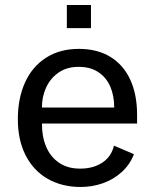

<svg xmlns="http://www.w3.org/2000/svg" viewBox="-20 -734 616 764"><path d="M294 -539.5Q367.5 -539.5 419.5 -507.5Q471.5 -475.5 498.5 -416.5Q525.5 -357.5 525.5 -277V-242.5H147Q146.5 -191 163.5 -150.5Q180.5 -110 214.8 -86.5Q249 -63 299 -63Q351 -63 387 -86.8Q423 -110.5 433.5 -154.5L513 -120.5Q497 -79 464.5 -49.5Q432 -20 389.8 -5Q347.5 10 301 10Q227 10 170.2 -22.2Q113.5 -54.5 82.2 -115.5Q51 -176.5 51 -259.5Q51 -343 79.8 -406.2Q108.5 -469.5 163.5 -504.5Q218.5 -539.5 294 -539.5ZM434.5 -306Q434.5 -353 418.8 -389.5Q403 -426 371.2 -447Q339.5 -468 293 -468Q245.5 -468 212.5 -444.8Q179.5 -421.5 163 -384.5Q146.5 -347.5 147 -306ZM246 -714H342V-622H246Z"/></svg>

Font: 1883 Sans
Style: Regular
Weight: 400
Designer: 1883 Sans project is a fork of Public Sans.
Version: Version 1.009